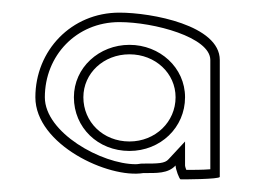

<svg xmlns="http://www.w3.org/2000/svg" viewBox="-20 -788 412 304"><path d="M36 -634C36 -559 152 -505 207 -514C228 -514 246 -513 258 -526C258 -520 264 -504 266 -504C269 -504 328 -504 328 -508V-693C328 -748 220 -768 169 -768C93 -768 36 -708 36 -634ZM51 -634C51 -700 101 -753 169 -753C224 -753 313 -729 313 -693V-520C301 -519 285 -519 275 -519C273 -524 273 -526 273 -526V-564L247 -536C241 -529 230 -529 207 -529H205C202 -529 199 -528 195 -528C141 -528 51 -578 51 -634ZM97 -634C97 -586 135 -549 185 -549C234 -549 273 -586 273 -634C273 -681 233 -717 185 -717C137 -717 97 -681 97 -634ZM112 -634C112 -672 144 -702 185 -702C226 -702 258 -672 258 -634C258 -595 226 -564 185 -564C143 -564 112 -595 112 -634Z"/></svg>

Font: Ampere
Style: OuLn
Weight: 400
Version: Version 1